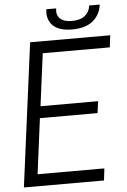

<svg xmlns="http://www.w3.org/2000/svg" viewBox="-62 -994 686 1039"><g transform="rotate(-5 281.0 -475.0)"><path d="M359.9 -829.1Q287.6 -829.1 254.9 -862.5Q222.2 -896 230 -950.2H283.2Q277.8 -916 297.9 -895.5Q317.9 -875 362.8 -875Q407.7 -875 433.1 -895.3Q458.5 -915.5 462.9 -950.2H520Q513.2 -895.5 472.9 -862.3Q432.6 -829.1 359.9 -829.1ZM127 -779.8H562L554.2 -714.8H189.9L152.8 -430.2H465.8L457 -366.2H144L105 -64.9H467.8L460 0H24.9Z"/></g></svg>

Font: Cooper Hewitt
Style: Book Italic
Weight: 706
Designer: Village Type and Design LLC
Foundry: Cooper Hewitt Smithsonian Design Museum
Version: 1.000